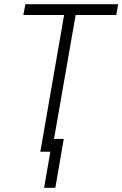

<svg xmlns="http://www.w3.org/2000/svg" viewBox="-20 -731 589 925"><path d="M353.5 -710.9 229.5 0H174.3L297.9 -710.9ZM549.3 -710.9 540 -658.7H92.3L102.5 -710.9ZM287.1 -61.5 246.6 173.8H192.4L233.4 -61.5Z"/></svg>

Font: Roboto Condensed Light
Style: Italic
Weight: 300
Italic angle: -12°
Designer: Christian Robertson
Foundry: Google
Version: Version 3.0; 2020